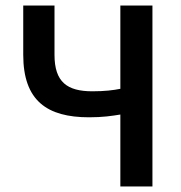

<svg xmlns="http://www.w3.org/2000/svg" viewBox="-20 -674 654 694"><path d="M64 -476C64 -310 150 -250 302 -250C352 -250 384 -255 415 -260V0H531V-654H415V-353C390 -348 359 -344 314 -344C223 -344 177 -377 177 -476V-654H64Z"/></svg>

Font: DAIFUKU Sans Semibold
Style: Regular
Weight: 600
Designer: Original font ‘Source Sans 3’ : Paul D. Hunt
Foundry: Daifuku
Version: Version 1.000